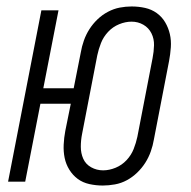

<svg xmlns="http://www.w3.org/2000/svg" viewBox="-20 -562 590 594"><path d="M298 12Q277 12 256.5 7.5Q236 3 220.5 -8.5Q205 -20 194.5 -37Q184 -54 180 -73.5Q176 -93 177 -114.5Q178 -136 182 -157L199 -241H105L58 0H5L108 -530H161L114 -289H208L230 -400Q233 -418 239.5 -436.5Q246 -455 256.5 -471.5Q267 -488 281.5 -502Q296 -516 314 -525.5Q332 -535 350.5 -538.5Q369 -542 387 -542Q409 -542 429 -537.5Q449 -533 465 -521.5Q481 -510 491 -493Q501 -476 505.5 -456.5Q510 -437 508.5 -415.5Q507 -394 503 -373L456 -130Q453 -112 446.5 -93.5Q440 -75 429.5 -58.5Q419 -42 404.5 -28Q390 -14 372.5 -4.5Q355 5 335.5 8.5Q316 12 298 12ZM299 -35Q318 -35 337.5 -43Q357 -51 371.5 -66.5Q386 -82 393.5 -101Q401 -120 405 -139L452 -382Q456 -402 456.5 -422Q457 -442 448.5 -459Q440 -476 423.5 -485.5Q407 -495 387 -495Q368 -495 348.5 -487Q329 -479 314.5 -463.5Q300 -448 292.5 -429Q285 -410 281 -391L234 -148Q230 -128 230 -108Q230 -88 237.5 -71Q245 -54 262 -44.5Q279 -35 299 -35Z"/></svg>

Font: Lode Dark Term
Style: Italic
Weight: 400
Italic angle: -11°
Monospace: yes
Designer: Belleve Invis
Foundry: Belleve Invis
Version: Version 29.2.0